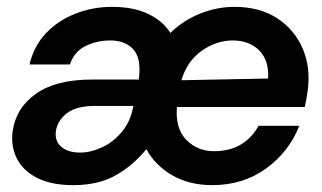

<svg xmlns="http://www.w3.org/2000/svg" viewBox="-20 -528 940 560"><path d="M194 12Q129 12 87.5 -9.5Q46 -31 28.5 -67Q11 -103 17 -146Q27 -214 85.5 -255Q144 -296 248 -296H385L386 -307Q391 -361 367.5 -385.5Q344 -410 302 -410Q262 -410 229 -393.5Q196 -377 184 -340H66Q79 -394 114 -431Q149 -468 199.5 -488Q250 -508 307 -508Q369 -508 412 -487.5Q455 -467 477 -432Q515 -469 564 -488.5Q613 -508 664 -508Q737 -508 788 -475Q839 -442 863 -386Q887 -330 877 -261Q876 -253 874 -241.5Q872 -230 869 -216H496Q491 -153 523.5 -120Q556 -87 604 -87Q650 -87 682.5 -106.5Q715 -126 734 -161H853Q823 -85 756 -36.5Q689 12 599 12Q532 12 482 -17Q432 -46 407 -93Q369 -46 318 -17Q267 12 194 12ZM509 -294 762 -299Q765 -352 736 -381Q707 -410 659 -410Q611 -410 568.5 -380Q526 -350 509 -294ZM214 -83Q244 -83 277 -98Q310 -113 335.5 -143.5Q361 -174 369 -219H257Q203 -219 175.5 -198Q148 -177 143 -146Q139 -117 158.5 -100Q178 -83 214 -83Z"/></svg>

Font: Host Grotesk SemiBold
Style: Italic
Weight: 600
Italic angle: -8°
Designer: Doğukan Karapınar based on Poppins by Indian Type Foundry, Jonny Pinhorn
Foundry: Element Type
Version: Version 1.001; ttfautohint (v1.8.4.7-5d5b)